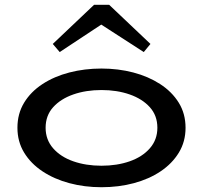

<svg xmlns="http://www.w3.org/2000/svg" viewBox="-20 -770 850 804"><path d="M405 14Q334 14 270.5 -3Q207 -20 158 -52.5Q109 -85 81 -131Q53 -177 53 -235Q53 -294 81 -340Q109 -386 158 -418Q207 -450 270.5 -466.5Q334 -483 405 -483Q475 -483 538 -466.5Q601 -450 650.5 -418Q700 -386 728.5 -340Q757 -294 757 -235Q757 -177 729 -131Q701 -85 652.5 -52.5Q604 -20 540.5 -3Q477 14 405 14ZM405 -76Q470 -76 523 -94.5Q576 -113 607.5 -149Q639 -185 639 -235Q639 -286 607.5 -321Q576 -356 523 -374.5Q470 -393 405 -393Q340 -393 287 -374.5Q234 -356 202.5 -321Q171 -286 171 -235Q171 -185 202.5 -149Q234 -113 287 -94.5Q340 -76 405 -76ZM230 -552 201 -586 374 -750H437L610 -586L582 -552L404 -667Z"/></svg>

Font: BioRhyme SemiExpanded Medium
Style: Regular
Weight: 500
Width: 6
Designer: Aoife Mooney
Foundry: Aoife Mooney Type
Version: Version 1.600;gftools[0.9.33]